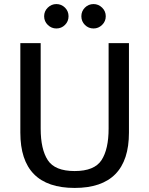

<svg xmlns="http://www.w3.org/2000/svg" viewBox="-20 -912 734 944"><path d="M257 -892Q282 -892 299.5 -874.5Q317 -857 317 -832Q317 -807 299.5 -789.5Q282 -772 257 -772Q233 -772 215 -789.5Q197 -807 197 -832Q197 -857 215 -874.5Q233 -892 257 -892ZM440 -892Q415 -892 397.5 -874.5Q380 -857 380 -832Q380 -807 397.5 -789.5Q415 -772 440 -772Q464 -772 482 -789.5Q500 -807 500 -832Q500 -857 482 -874.5Q464 -892 440 -892ZM347 12Q80 12 80 -260V-700H180V-280Q180 -178 215 -124.5Q250 -71 347 -71Q444 -71 479 -124.5Q514 -178 514 -280V-700H614V-260Q614 12 347 12Z"/></svg>

Font: Voces
Style: Regular
Weight: 400
Designer: Ana Paula Megda, Pablo Ugerman
Foundry: Ana Paula Megda, Pablo Ugerman
Version: Version 1.100